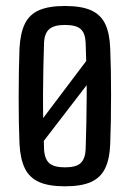

<svg xmlns="http://www.w3.org/2000/svg" viewBox="-20 -628 443 655"><path d="M71.3 -151 320.6 -481.5 352.9 -437.9 86.7 -91.7ZM201.5 7.6Q146.5 7.6 113.5 -7Q80.4 -21.7 64.9 -53.4Q49.3 -85.1 46.5 -136.9Q45.1 -167.1 44.4 -207.8Q43.7 -248.5 43.7 -293.8Q43.7 -339.1 44.4 -383Q45.1 -427 46.5 -462.9Q49.4 -515.6 65 -547.3Q80.6 -578.9 113.6 -593.3Q146.6 -607.6 201.5 -607.6Q257.7 -607.6 290.6 -592.9Q323.5 -578.1 338.8 -546.5Q354.1 -514.8 356 -462.9Q357.4 -430.1 358.2 -388.6Q358.9 -347.1 358.9 -303.1Q358.9 -259.1 358.2 -216.4Q357.4 -173.7 356 -136.9Q354 -85.1 338.5 -53.4Q323 -21.7 290.1 -7Q257.2 7.6 201.5 7.6ZM201.5 -57.1Q240.4 -57.1 255.6 -72.1Q270.9 -87.2 272.2 -118.8Q273.7 -164.4 274.6 -209.1Q275.6 -253.8 275.8 -298.7Q276 -343.7 275 -389.2Q274.1 -434.7 272.2 -481.8Q270.9 -514.9 255.2 -528.9Q239.6 -542.9 201.5 -542.9Q163.8 -542.9 147.5 -528.1Q131.2 -513.3 130.2 -480.6Q128.8 -440.1 127.9 -396.3Q127 -352.5 126.8 -306.3Q126.6 -260.2 127.5 -213.2Q128.5 -166.2 130.3 -119.6Q131.7 -86.4 147.7 -71.7Q163.8 -57.1 201.5 -57.1Z"/></svg>

Font: Big Shoulders Thin
Style: Regular
Weight: 100
Version: Version 2.002